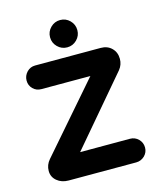

<svg xmlns="http://www.w3.org/2000/svg" viewBox="-105 -749 696 836"><g transform="rotate(-15 243.0 -330.5)"><path d="M201.7 -567.9Q183.6 -585.9 183.6 -611.3Q183.6 -636.7 201.7 -654.8Q219.7 -672.9 245.1 -672.9Q270.5 -672.9 288.6 -654.8Q306.6 -636.7 306.6 -611.3Q306.6 -585.9 288.6 -567.9Q270.5 -549.8 245.1 -549.8Q219.7 -549.8 201.7 -567.9ZM100.6 11.7Q69.3 11.7 48.3 -5.9Q27.3 -23.4 27.3 -50.8Q27.3 -78.1 45.9 -99.6L309.6 -403.3H88.9Q66.4 -403.3 51.3 -418.5Q36.1 -433.6 36.1 -455.6Q36.1 -477.5 51.8 -494.1Q67.4 -509.8 88.9 -509.8H384.8Q415 -509.8 434.1 -490.7Q453.1 -471.7 453.1 -442.4Q453.1 -416 436.5 -395.5L180.7 -94.7H405.3Q427.7 -94.7 443.4 -79.1Q459 -63.5 459 -41Q459 -19.5 443.4 -3.9Q426.8 11.7 405.3 11.7ZM176.8 -89.8Z"/></g></svg>

Font: FakePearl
Style: SemiBold
Weight: 400
Version: Version 1.2